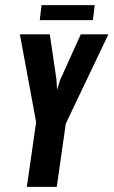

<svg xmlns="http://www.w3.org/2000/svg" viewBox="-20 -724 440 744"><path d="M84 0 120 -251 57 -591H173L199 -414L201 -376L213 -414L293 -591H400L235 -245L200 0ZM134 -646 141 -704H347L340 -646Z"/></svg>

Font: Alumni Sans Thin
Style: Bold Italic
Weight: 700
Italic angle: -8°
Version: Version 1.016